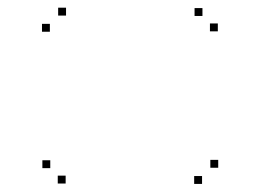

<svg xmlns="http://www.w3.org/2000/svg" viewBox="-20 -566 660 487"><path d="M492.5 -99.5V-119.5H472.5V-99.5ZM533.5 -140.5V-160.5H513.5V-140.5ZM147.5 -526.5V-546.5H127.5V-526.5ZM106.5 -485.5V-505.5H86.5V-485.5ZM532.5 -486.5V-506.5H512.5V-486.5ZM493.5 -525.5V-545.5H473.5V-525.5ZM107.5 -139.5V-159.5H87.5V-139.5ZM146.5 -100.5V-120.5H126.5V-100.5Z"/></svg>

Font: Monaspace Argon Dots Var
Style: Regular
Weight: 400
Designer: Riley Cran and the Lettermatic Team
Version: Version 1.100 (Monaspace Argon Dots)